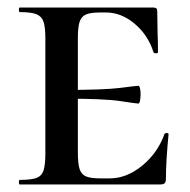

<svg xmlns="http://www.w3.org/2000/svg" viewBox="-20 -488 504 508"><path d="M32 -12Q62 -12 76 -17Q90 -22 95 -36.5Q100 -51 100 -81V-387Q100 -417 95 -431Q90 -445 76 -450.5Q62 -456 32 -456Q30 -456 30 -462Q30 -468 32 -468H386Q396 -468 396 -460L397 -398Q398 -379 398 -350Q398 -347 392.5 -347Q387 -347 386 -350Q372 -395 336.5 -425Q301 -455 260 -455H246Q219 -455 207 -449.5Q195 -444 190.5 -430Q186 -416 186 -386V-85Q186 -55 190.5 -41Q195 -27 207 -21.5Q219 -16 246 -16H270Q315 -16 356 -49.5Q397 -83 415 -133Q416 -136 421 -136Q426 -136 426 -133Q419 -61 419 -15Q419 -7 416 -3.5Q413 0 404 0H32Q30 0 30 -6Q30 -12 32 -12ZM148 -227V-250Q256 -250 298.5 -255.5Q341 -261 346 -261Q349 -261 350.5 -254Q352 -247 352 -239Q352 -230 350.5 -222Q349 -214 346 -214Q341 -214 298.5 -220.5Q256 -227 148 -227Z"/></svg>

Font: Cormorant SC SemiBold
Style: Regular
Weight: 600
Designer: Christian Thalmann (Catharsis Fonts)
Foundry: Catharsis Fonts
Version: Version 4.000